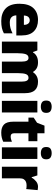

<svg xmlns="http://www.w3.org/2000/svg" viewBox="1064 -1880 826 2993"><g transform="rotate(90 1476.5 -383.0)"><path d="M290 -563Q402 -563 467 -499Q532 -435 532 -310V-225H219Q220 -177 247.5 -150Q275 -123 330 -123Q377 -123 416.5 -133.5Q456 -144 499 -166V-31Q460 -10 415 0Q370 10 307 10Q183 10 110.5 -59.5Q38 -129 38 -273Q38 -419 106 -491Q174 -563 290 -563ZM296 -434Q265 -434 244.5 -413Q224 -392 221 -343H367Q367 -385 348 -409.5Q329 -434 296 -434Z M1254 -563Q1341 -563 1386.5 -514Q1432 -465 1432 -360V0H1252V-303Q1252 -363 1237 -389Q1222 -415 1193 -415Q1151 -415 1135.5 -376Q1120 -337 1120 -260V0H940V-303Q940 -362 926 -388.5Q912 -415 883 -415Q840 -415 824.5 -372.5Q809 -330 809 -244V0H628V-553H766L790 -485H797Q816 -520 855 -541.5Q894 -563 951 -563Q1007 -563 1043 -542.5Q1079 -522 1099 -487H1107Q1130 -523 1167.5 -543Q1205 -563 1254 -563Z M1643 -776Q1685 -776 1712 -757.5Q1739 -739 1739 -691Q1739 -644 1711.5 -625.5Q1684 -607 1643 -607Q1600 -607 1573.5 -625.5Q1547 -644 1547 -691Q1547 -739 1573.5 -757.5Q1600 -776 1643 -776ZM1733 -553V0H1552V-553Z M2105 -137Q2126 -137 2146.5 -142Q2167 -147 2189 -156V-21Q2159 -7 2126 1.5Q2093 10 2047 10Q1965 10 1920.5 -32.5Q1876 -75 1876 -182V-414H1813V-495L1893 -548L1938 -664H2057V-553H2181V-414H2057V-191Q2057 -137 2105 -137Z M2367 -776Q2409 -776 2436 -757.5Q2463 -739 2463 -691Q2463 -644 2435.5 -625.5Q2408 -607 2367 -607Q2324 -607 2297.5 -625.5Q2271 -644 2271 -691Q2271 -739 2297.5 -757.5Q2324 -776 2367 -776ZM2457 -553V0H2276V-553Z M2889 -563Q2903 -563 2917.5 -561Q2932 -559 2943 -557L2927 -379Q2917 -382 2903.5 -383.5Q2890 -385 2868 -385Q2841 -385 2816 -376Q2791 -367 2775 -343Q2759 -319 2759 -274V0H2579V-553H2714L2741 -465H2750Q2769 -503 2806.5 -533Q2844 -563 2889 -563Z"/></g></svg>

Font: Noto Sans Myanmar SemiCondensed Black
Style: Regular
Weight: 900
Width: 4
Designer: Monotype Design Team
Foundry: Monotype Imaging Inc.
Version: Version 2.107; ttfautohint (v1.8.4.7-5d5b)